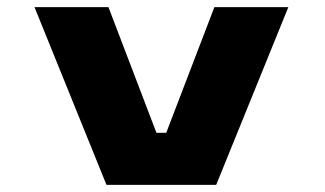

<svg xmlns="http://www.w3.org/2000/svg" viewBox="-20 -520 915 540"><path d="M279.5 0 77 -500H285L420 -146.5H447.5L583 -500H791L588 0Z"/></svg>

Font: Trispace SemiExpanded ExtraBold
Style: Regular
Weight: 800
Width: 6
Designer: Tyler Finck
Foundry: Etcetera Type Company
Version: Version 1.210; ttfautohint (v1.8.3)